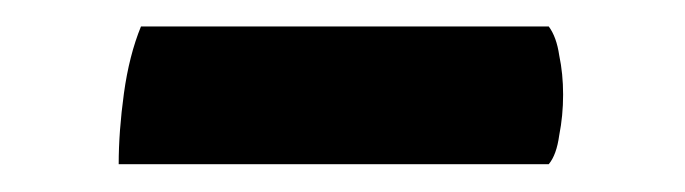

<svg xmlns="http://www.w3.org/2000/svg" viewBox="-20 -717 510 143"><path d="M85 -697.3Q76.2 -675.8 72.3 -647.5Q68.4 -619.1 68.4 -594.7Q174.8 -594.7 388.7 -594.7Q394.5 -601.6 396.5 -616.2Q399.4 -630.9 399.4 -646.5Q399.4 -662.1 396.5 -675.8Q394.5 -689.5 388.7 -697.3Q288.1 -697.3 85 -697.3Z"/></svg>

Font: cl
Style: Bold
Weight: 400
Designer: Mitja Miklavcic
Version: Version 7.504; 2011; Build 1021